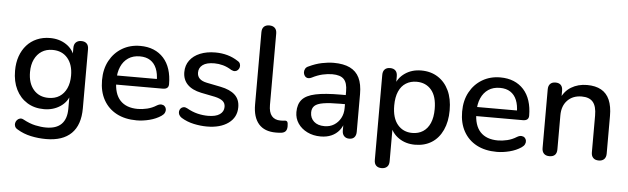

<svg xmlns="http://www.w3.org/2000/svg" viewBox="-53 -913 4268 1304"><g transform="rotate(5 2081.0 -261.5)"><path d="M292 189Q238 189 187.5 178Q137 167 96 142Q81 134 76 122.5Q71 111 73.5 99Q76 87 84 78Q92 69 103.5 66Q115 63 128 70Q172 94 211.5 102.5Q251 111 285 111Q355 111 390 75.5Q425 40 425 -29V-131H434Q419 -76 371 -44Q323 -12 260 -12Q194 -12 145 -42.5Q96 -73 69 -127.5Q42 -182 42 -255Q42 -310 57.5 -354Q73 -398 101.5 -430Q130 -462 170.5 -479.5Q211 -497 260 -497Q324 -497 371.5 -465Q419 -433 433 -378L423 -361V-444Q423 -469 436.5 -482Q450 -495 473 -495Q497 -495 510 -482Q523 -469 523 -444V-41Q523 73 464 131Q405 189 292 189ZM284 -91Q328 -91 359 -111Q390 -131 407 -168Q424 -205 424 -255Q424 -330 386.5 -374Q349 -418 284 -418Q241 -418 210 -398Q179 -378 161.5 -341.5Q144 -305 144 -255Q144 -179 182 -135Q220 -91 284 -91Z M894 9Q814 9 756.5 -21.5Q699 -52 667.5 -108.5Q636 -165 636 -243Q636 -319 667 -376Q698 -433 752 -465Q806 -497 875 -497Q926 -497 966 -480.5Q1006 -464 1034.5 -432.5Q1063 -401 1077.5 -356Q1092 -311 1092 -255Q1092 -238 1082 -229.5Q1072 -221 1052 -221H716V-283H1024L1007 -269Q1007 -319 992.5 -354Q978 -389 949.5 -407.5Q921 -426 879 -426Q832 -426 799.5 -404Q767 -382 750 -343Q733 -304 733 -252V-246Q733 -158 774.5 -113.5Q816 -69 895 -69Q925 -69 958.5 -77Q992 -85 1022 -104Q1039 -114 1052.5 -113Q1066 -112 1074.5 -104Q1083 -96 1085 -84Q1087 -72 1081 -59.5Q1075 -47 1060 -37Q1026 -14 981 -2.5Q936 9 894 9Z M1373 9Q1329 9 1282.5 -1Q1236 -11 1197 -35Q1184 -44 1179 -55Q1174 -66 1175.5 -77.5Q1177 -89 1184.5 -97.5Q1192 -106 1203.5 -108Q1215 -110 1228 -103Q1267 -81 1303 -72.5Q1339 -64 1374 -64Q1427 -64 1454 -83Q1481 -102 1481 -134Q1481 -160 1463 -174.5Q1445 -189 1409 -197L1314 -216Q1252 -229 1220 -262Q1188 -295 1188 -346Q1188 -392 1213 -426Q1238 -460 1283 -478.5Q1328 -497 1387 -497Q1431 -497 1470 -486Q1509 -475 1542 -453Q1555 -446 1559 -434.5Q1563 -423 1560.5 -412Q1558 -401 1550 -392.5Q1542 -384 1530.5 -382.5Q1519 -381 1505 -388Q1475 -407 1445.5 -415Q1416 -423 1387 -423Q1334 -423 1307.5 -403.5Q1281 -384 1281 -351Q1281 -326 1297 -310Q1313 -294 1347 -287L1442 -268Q1507 -255 1540.5 -224Q1574 -193 1574 -140Q1574 -71 1519 -31Q1464 9 1373 9Z M1843 9Q1765 9 1725.5 -36.5Q1686 -82 1686 -168V-661Q1686 -686 1699 -699Q1712 -712 1736 -712Q1760 -712 1773.5 -699Q1787 -686 1787 -661V-174Q1787 -124 1807.5 -99.5Q1828 -75 1867 -75Q1876 -75 1883 -75.5Q1890 -76 1897 -77Q1909 -78 1914 -70.5Q1919 -63 1919 -40Q1919 -19 1910 -7.5Q1901 4 1881 7Q1872 8 1862 8.5Q1852 9 1843 9Z M2148 9Q2097 9 2056.5 -11Q2016 -31 1993 -65Q1970 -99 1970 -142Q1970 -196 1997.5 -227.5Q2025 -259 2088.5 -272.5Q2152 -286 2260 -286H2307V-224H2261Q2189 -224 2147 -217Q2105 -210 2087.5 -193.5Q2070 -177 2070 -148Q2070 -110 2096 -86.5Q2122 -63 2168 -63Q2205 -63 2233 -80.5Q2261 -98 2277.5 -128Q2294 -158 2294 -197V-312Q2294 -369 2270 -394Q2246 -419 2191 -419Q2159 -419 2124.5 -411Q2090 -403 2053 -384Q2036 -376 2024 -379Q2012 -382 2005 -392.5Q1998 -403 1997.5 -415.5Q1997 -428 2003.5 -440Q2010 -452 2026 -458Q2070 -479 2113 -488Q2156 -497 2194 -497Q2261 -497 2304.5 -476Q2348 -455 2369 -412Q2390 -369 2390 -301V-44Q2390 -20 2378 -6.5Q2366 7 2343 7Q2321 7 2308 -6.5Q2295 -20 2295 -44V-109H2304Q2296 -72 2274.5 -45.5Q2253 -19 2221 -5Q2189 9 2148 9Z M2579 187Q2555 187 2542 174Q2529 161 2529 136V-444Q2529 -469 2542 -482Q2555 -495 2578 -495Q2602 -495 2615 -482Q2628 -469 2628 -444V-357L2617 -378Q2633 -432 2680 -464.5Q2727 -497 2791 -497Q2856 -497 2904.5 -466Q2953 -435 2979.5 -379Q3006 -323 3006 -244Q3006 -167 2979.5 -109.5Q2953 -52 2905 -21.5Q2857 9 2791 9Q2728 9 2681 -23Q2634 -55 2618 -108H2630V136Q2630 161 2616.5 174Q2603 187 2579 187ZM2766 -69Q2808 -69 2839 -89Q2870 -109 2887 -148Q2904 -187 2904 -244Q2904 -330 2866.5 -374Q2829 -418 2766 -418Q2725 -418 2693.5 -398.5Q2662 -379 2645 -340Q2628 -301 2628 -244Q2628 -159 2666 -114Q2704 -69 2766 -69Z M3349 9Q3269 9 3211.5 -21.5Q3154 -52 3122.5 -108.5Q3091 -165 3091 -243Q3091 -319 3122 -376Q3153 -433 3207 -465Q3261 -497 3330 -497Q3381 -497 3421 -480.5Q3461 -464 3489.5 -432.5Q3518 -401 3532.5 -356Q3547 -311 3547 -255Q3547 -238 3537 -229.5Q3527 -221 3507 -221H3171V-283H3479L3462 -269Q3462 -319 3447.5 -354Q3433 -389 3404.5 -407.5Q3376 -426 3334 -426Q3287 -426 3254.5 -404Q3222 -382 3205 -343Q3188 -304 3188 -252V-246Q3188 -158 3229.5 -113.5Q3271 -69 3350 -69Q3380 -69 3413.5 -77Q3447 -85 3477 -104Q3494 -114 3507.5 -113Q3521 -112 3529.5 -104Q3538 -96 3540 -84Q3542 -72 3536 -59.5Q3530 -47 3515 -37Q3481 -14 3436 -2.5Q3391 9 3349 9Z M3707 7Q3683 7 3670 -6.5Q3657 -20 3657 -44V-444Q3657 -469 3670 -482Q3683 -495 3706 -495Q3730 -495 3742.5 -482Q3755 -469 3755 -444V-366L3744 -384Q3766 -440 3813 -468.5Q3860 -497 3921 -497Q3979 -497 4017.5 -475.5Q4056 -454 4075 -410.5Q4094 -367 4094 -301V-44Q4094 -20 4081 -6.5Q4068 7 4044 7Q4019 7 4006 -6.5Q3993 -20 3993 -44V-295Q3993 -358 3968.5 -387Q3944 -416 3892 -416Q3831 -416 3794.5 -378Q3758 -340 3758 -276V-44Q3758 7 3707 7Z"/></g></svg>

Font: Nunito ExtraLight SemiBold
Style: Regular
Weight: 600
Version: Version 3.602